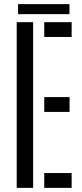

<svg xmlns="http://www.w3.org/2000/svg" viewBox="-20 -907 394 927"><path d="M60.7 0V-800H139.9V0ZM193.6 0V-71.5H325.9V0ZM193.6 -366.7V-438.2H315.9V-366.7ZM193.6 -728.5V-800H325.9V-728.5ZM67.3 -887.1H315.4V-838.7H67.3Z"/></svg>

Font: Big Shoulders Stencil Text Thin
Style: Regular
Weight: 100
Designer: Patric King
Foundry: XO Type Co
Version: Version 2.001